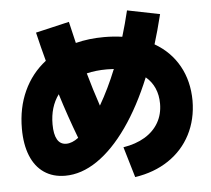

<svg xmlns="http://www.w3.org/2000/svg" viewBox="-54 -814 971 885"><g transform="rotate(-5 432.0 -371.5)"><path d="M679.7 -314.5Q679.7 -354 665.8 -386Q651.9 -418 624.5 -440.9Q570.8 -310.1 504.4 -215.8Q438 -121.6 364.5 -71.5Q291 -21.5 215.8 -21.5Q159.2 -21.5 118.4 -49.3Q77.6 -77.1 56.4 -129.6Q35.2 -182.1 35.2 -254.9Q35.2 -351.1 70.8 -428.5Q106.4 -505.9 172.4 -557.1Q154.8 -621.6 138.7 -690.4L293.9 -726.6L317.4 -627Q378.9 -642.6 449.2 -642.6Q493.2 -642.6 533.2 -636.7Q550.3 -692.9 565.4 -755.9L715.8 -725.6Q695.8 -645 678.2 -588.9Q751 -546.9 790.3 -476.6Q829.6 -406.2 830.1 -315.4Q829.6 -228.5 793.7 -158.9Q757.8 -89.4 691.4 -44.9Q625 -0.5 536.1 12.7L494.1 -128.9Q552.2 -138.2 594 -163.3Q635.7 -188.5 657.7 -227.1Q679.7 -265.6 679.7 -314.5ZM233.4 -168Q260.3 -168 290 -190.4Q250 -295.9 218.3 -398.4Q177.7 -342.8 177.7 -262.7Q177.7 -216.3 191.7 -192.1Q205.6 -168 233.4 -168ZM402.8 -329.6Q445.8 -403.8 481.4 -492.2Q460.9 -493.2 449.2 -493.2Q397.9 -493.2 355.5 -482.9Q376.5 -407.7 402.8 -329.6Z"/></g></svg>

Font: Pretendard GOV Black
Style: Regular
Weight: 900
Designer: Base glyphs from Inter by Rasmus Andersson; Hangeul glyphs from Noto Sans CJK(Source Han Sans) by Jang Soo-young and Kan
Foundry: Kil Hyung-jin
Version: Version 1.309